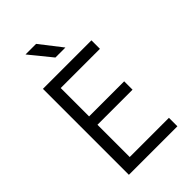

<svg xmlns="http://www.w3.org/2000/svg" viewBox="-276 -1051 1153 1153"><g transform="rotate(-45 300.0 -475.0)"><path d="M376 -810 267 -950H177L291 -810ZM517 0V-72H184V-346H482V-417H184V-658H517V-730H105V0Z"/></g></svg>

Font: Tekne LDO Light
Style: Regular
Weight: 300
Monospace: yes
Designer: Alessio Laiso, Mario Rullo, Paolo Rosset
Foundry: Alessio Laiso
Version: Version 1.000;hotconv 1.0.109;makeotfexe 2.5.65596